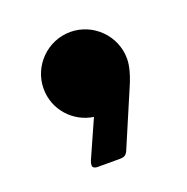

<svg xmlns="http://www.w3.org/2000/svg" viewBox="-75 -287 476 489"><g transform="rotate(-20 163.0 -42.5)"><path d="M50 -103C50 -46 92 0 146 8L101 109C99 114 98 118 98 122C98 127 102 131 112 131H171C189 131 191 124 198 107L262 -43C269 -61 276 -83 276 -103C276 -165 225 -216 163 -216C101 -216 50 -165 50 -103Z"/></g></svg>

Font: Fascinate
Style: Regular
Weight: 900
Designer: Astigmatic (AOETI)
Foundry: Astigmatic (AOETI)
Version: Version 1.000